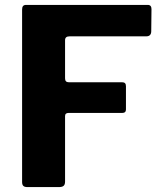

<svg xmlns="http://www.w3.org/2000/svg" viewBox="-20 -762 671 782"><path d="M70 -21C70 -6 76 0 92 0H219C238 0 245 -6 245 -23V-289C245 -298 250 -302 259 -302H478C488 -302 493 -307 493 -316V-411C493 -422 488 -427 477 -427H260C250 -427 245 -432 245 -443V-598C245 -609 251 -614 264 -614H576C589 -614 596 -621 596 -635L597 -725C597 -736 592 -742 582 -742H86C75 -742 70 -736 70 -723Z"/></svg>

Font: Libre Franklin
Style: Bold
Weight: 700
Designer: Pablo Impallari, Rodrigo Fuenzalida
Foundry: Impallari Type
Version: Version 1.002; ttfautohint (v1.5)